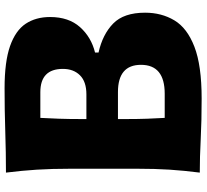

<svg xmlns="http://www.w3.org/2000/svg" viewBox="-50 -804 863 802"><g transform="rotate(-90 381.0 -403.5)"><path d="M369.6 7.8Q276.4 7.8 200.4 3.9Q124.5 0 60.5 0Q68.8 -64.9 72.8 -125.7Q76.7 -186.5 76.7 -263.2V-538.6Q76.7 -617.7 72.8 -680.4Q68.8 -743.2 60.5 -809.6Q142.6 -809.6 232.9 -812.5Q323.2 -815.4 412.6 -815.4Q523.9 -815.4 589.1 -792.5Q654.3 -769.5 682.4 -727.1Q710.4 -684.6 710.4 -625.5Q710.4 -547.4 668.2 -500.2Q626 -453.1 562 -437.5V-422.9Q638.2 -405.8 683.3 -361.6Q728.5 -317.4 728.5 -228.5Q728.5 -159.7 696.5 -106.2Q664.6 -52.7 586.4 -22.5Q508.3 7.8 369.6 7.8ZM284.2 -473.6H387.2Q440.4 -473.6 467 -500.5Q493.7 -527.3 493.7 -571.8Q493.7 -666 396.5 -666H289.1Q287.1 -627.9 285.6 -588.1Q284.2 -548.3 284.2 -496.1ZM289.1 -146.5H390.1Q510.7 -146.5 510.7 -245.6Q510.7 -341.8 397 -341.8H284.2V-306.6Q284.2 -256.8 285.6 -219.7Q287.1 -182.6 289.1 -146.5Z"/></g></svg>

Font: Pinar ExtraBold
Style: Regular
Weight: 800
Designer: Amin Abedi
Version: Version 3.000